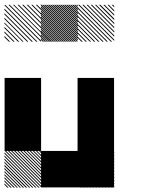

<svg xmlns="http://www.w3.org/2000/svg" viewBox="-21 -856 708 877"><path d="M333.3 -166.7H500V0H333.3ZM333.3 -333.3H500V-166.7H333.3ZM500.8 -155.8 489.2 -167.5H495L500.8 -161.7ZM500.8 -141.7 475 -167.5H480.8L500.8 -147.5ZM500.8 -127.5 460.8 -167.5H466.7L500.8 -133.3ZM500.8 -113.3 446.7 -167.5H452.5L500.8 -119.2ZM500.8 -99.2 432.5 -167.5H438.3L500.8 -105ZM500.8 -85 418.3 -167.5H424.2L500.8 -90.8ZM500.8 -70.8 404.2 -167.5H410L500.8 -76.7ZM500.8 -56.7 390 -167.5H395.8L500.8 -62.5ZM500.8 -42.5 375.8 -167.5H381.7L500.8 -48.3ZM500.8 -28.3 361.7 -167.5H367.5L500.8 -34.2ZM500.8 -14.2 347.5 -167.5H353.3L500.8 -20ZM500.8 0 333.3 -167.5H339.2L500.8 -5.8ZM487.5 0.8 332.5 -154.2V-160L493.3 0.8ZM473.3 0.8 332.5 -140V-145.8L479.2 0.8ZM459.2 0.8 332.5 -125.8V-131.7L465 0.8ZM445 0.8 332.5 -111.7V-117.5L450.8 0.8ZM430 0.8 332.5 -96.7V-103.3L436.7 0.8ZM416.7 0.8 332.5 -83.3V-89.2L422.5 0.8ZM402.5 0.8 332.5 -69.2V-75L408.3 0.8ZM388.3 0.8 332.5 -55V-60.8L394.2 0.8ZM374.2 0.8 332.5 -40.8V-46.7L380 0.8ZM360 0.8 332.5 -26.7V-32.5L365.8 0.8ZM345.8 0.8 332.5 -12.5V-18.3L351.7 0.8ZM167.5 -155.8 155.8 -167.5H161.7L167.5 -161.7ZM167.5 -141.7 141.7 -167.5H147.5L167.5 -147.5ZM167.5 -127.5 127.5 -167.5H133.3L167.5 -133.3ZM167.5 -113.3 113.3 -167.5H119.2L167.5 -119.2ZM167.5 -99.2 99.2 -167.5H105L167.5 -105ZM167.5 -85 85 -167.5H90.8L167.5 -90.8ZM167.5 -70.8 70.8 -167.5H76.7L167.5 -76.7ZM167.5 -56.7 56.7 -167.5H62.5L167.5 -62.5ZM167.5 -42.5 42.5 -167.5H48.3L167.5 -48.3ZM167.5 -28.3 28.3 -167.5H34.2L167.5 -34.2ZM167.5 -14.2 14.2 -167.5H20L167.5 -20ZM167.5 0 0 -167.5H5.8L167.5 -5.8ZM154.2 0.8 -0.8 -154.2V-160L160 0.8ZM140 0.8 -0.8 -140V-145.8L145.8 0.8ZM125.8 0.8 -0.8 -125.8V-131.7L131.7 0.8ZM111.7 0.8 -0.8 -111.7V-117.5L117.5 0.8ZM96.7 0.8 -0.8 -96.7V-103.3L103.3 0.8ZM83.3 0.8 -0.8 -83.3V-89.2L89.2 0.8ZM69.2 0.8 -0.8 -69.2V-75L75 0.8ZM55 0.8 -0.8 -55V-60.8L60.8 0.8ZM40.8 0.8 -0.8 -40.8V-46.7L46.7 0.8ZM26.7 0.8 -0.8 -26.7V-32.5L32.5 0.8ZM12.5 0.8 -0.8 -12.5V-18.3L18.3 0.8ZM500.8 -822.5 489.2 -834.2H495L500.8 -828.3ZM500.8 -803.3 470 -834.2H475.8L500.8 -809.2ZM500.8 -784.2 450.8 -834.2H456.7L500.8 -790ZM500.8 -764.2 430.8 -834.2H437.5L500.8 -770.8ZM500.8 -745.8 412.5 -834.2H418.3L500.8 -751.7ZM500.8 -726.7 393.3 -834.2H399.2L500.8 -732.5ZM500.8 -707.5 374.2 -834.2H380L500.8 -713.3ZM500.8 -688.3 355 -834.2H360.8L500.8 -694.2ZM500.8 -669.2 335.8 -834.2H341.7L500.8 -675ZM485 -665.8 332.5 -818.3V-824.2L490.8 -665.8ZM465.8 -665.8 332.5 -799.2V-805L471.7 -665.8ZM446.7 -665.8 332.5 -780V-785.8L452.5 -665.8ZM427.5 -665.8 332.5 -760.8V-766.7L433.3 -665.8ZM408.3 -665.8 332.5 -741.7V-747.5L414.2 -665.8ZM389.2 -665.8 332.5 -722.5V-728.3L395 -665.8ZM370 -665.8 332.5 -703.3V-709.2L375.8 -665.8ZM350.8 -665.8 332.5 -684.2V-690L356.7 -665.8ZM334.2 -826.7 326.7 -834.2H332.5L334.2 -832.5ZM334.2 -817.5 317.5 -834.2H323.3L334.2 -823.3ZM334.2 -808.3 308.3 -834.2H314.2L334.2 -814.2ZM334.2 -799.2 299.2 -834.2H305L334.2 -805ZM334.2 -790 290 -834.2H295.8L334.2 -795.8ZM334.2 -780.8 280.8 -834.2H286.7L334.2 -786.7ZM334.2 -771.7 271.7 -834.2H277.5L334.2 -777.5ZM334.2 -762.5 262.5 -834.2H268.3L334.2 -768.3ZM334.2 -753.3 253.3 -834.2H259.2L334.2 -759.2ZM334.2 -744.2 244.2 -834.2H250L334.2 -750ZM334.2 -735 235 -834.2H240.8L334.2 -740.8ZM334.2 -725.8 225.8 -834.2H231.7L334.2 -731.7ZM334.2 -716.7 216.7 -834.2H222.5L334.2 -722.5ZM334.2 -707.5 207.5 -834.2H213.3L334.2 -713.3ZM334.2 -698.3 198.3 -834.2H204.2L334.2 -704.2ZM334.2 -689.2 189.2 -834.2H195L334.2 -695ZM334.2 -680 180 -834.2H185.8L334.2 -685.8ZM334.2 -670.8 170.8 -834.2H176.7L334.2 -676.7ZM330 -665.8 165.8 -830 167.5 -834.2 334.2 -667.5ZM320.8 -665.8 165.8 -820.8V-826.7L326.7 -665.8ZM311.7 -665.8 165.8 -811.7V-817.5L317.5 -665.8ZM302.5 -665.8 165.8 -802.5V-808.3L308.3 -665.8ZM293.3 -665.8 165.8 -793.3V-799.2L299.2 -665.8ZM284.2 -665.8 165.8 -784.2V-790L290 -665.8ZM275 -665.8 165.8 -775V-780.8L280.8 -665.8ZM265.8 -665.8 165.8 -765.8V-771.7L271.7 -665.8ZM256.7 -665.8 165.8 -756.7V-762.5L262.5 -665.8ZM247.5 -665.8 165.8 -747.5V-753.3L253.3 -665.8ZM238.3 -665.8 165.8 -738.3V-744.2L244.2 -665.8ZM229.2 -665.8 165.8 -729.2V-735L235 -665.8ZM220 -665.8 165.8 -720V-725.8L225.8 -665.8ZM210 -665.8 165.8 -710V-716.7L216.7 -665.8ZM201.7 -665.8 165.8 -701.7V-707.5L207.5 -665.8ZM192.5 -665.8 165.8 -692.5V-698.3L198.3 -665.8ZM183.3 -665.8 165.8 -683.3V-689.2L189.2 -665.8ZM174.2 -665.8 165.8 -674.2V-680L180 -665.8ZM167.5 -830 163.3 -834.2H167.5ZM167.5 -809.2 142.5 -834.2H148.3L167.5 -815ZM167.5 -788.3 121.7 -834.2H127.5L167.5 -794.2ZM167.5 -767.5 100.8 -834.2H106.7L167.5 -773.3ZM167.5 -746.7 80 -834.2H85.8L167.5 -752.5ZM167.5 -725.8 59.2 -834.2H65L167.5 -731.7ZM167.5 -705 38.3 -834.2H43.3L167.5 -710ZM167.5 -684.2 17.5 -834.2H23.3L167.5 -690ZM165 -665.8 -0.8 -831.7 2.5 -834.2 167.5 -669.2ZM144.2 -665.8 -0.8 -810.8V-816.7L150 -665.8ZM123.3 -665.8 -0.8 -790V-795.8L129.2 -665.8ZM102.5 -665.8 -0.8 -769.2V-775L108.3 -665.8ZM81.7 -665.8 -0.8 -748.3V-753.3L86.7 -665.8ZM60.8 -665.8 -0.8 -727.5V-733.3L66.7 -665.8ZM40 -665.8 -0.8 -706.7V-712.5L45.8 -665.8ZM19.2 -665.8 -0.8 -685.8V-691.7L25 -665.8ZM167.5 -834.2H169.2L167.5 -835.8ZM166.7 -166.7H333.3V0H166.7ZM333.3 -333.3H500V-166.7H333.3ZM0 -333.3H166.7V-166.7H0ZM333.3 -500H500V-166.7H333.3ZM0 -500H166.7V-166.7H0Z"/></svg>

Font: 0xA000-Pixelated
Style: Pixelated
Weight: 400
Version: Version 0.1